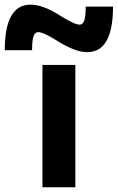

<svg xmlns="http://www.w3.org/2000/svg" viewBox="-104 -796 500 816"><path d="M76.4 0V-520H216.3V0ZM266.6 -574.3Q239.7 -574.3 207.7 -586.8Q175.7 -599.3 134.7 -625Q109.7 -641 89.5 -650.2Q69.3 -659.4 58.3 -659.4Q44.6 -659.4 38.5 -641.9Q32.3 -624.3 32.3 -582.7H-83.7Q-83.7 -776.3 26 -776.3Q53.3 -776.3 85.5 -764Q117.6 -751.6 158 -725.6Q184 -709.6 203.7 -700.5Q223.3 -691.3 234.3 -691.3Q248.3 -691.3 254.3 -709.1Q260.3 -727 260.3 -768H376.3Q376.3 -574.3 266.6 -574.3Z"/></svg>

Font: M PLUS 2 Thin
Style: Regular
Weight: 100
Designer: Coji Morishita
Foundry: UNDERFOREST DESIGN
Version: Version 1.001